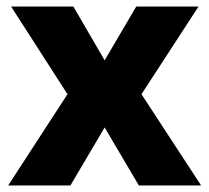

<svg xmlns="http://www.w3.org/2000/svg" viewBox="-20 -569 642 589"><path d="M187 -280 5 0H196L301 -178L406 0H597L414 -280L589 -549H398L301 -384L205 -549H14Z"/></svg>

Font: Noto Sans Bengali UI ExtraBold
Style: Regular
Weight: 800
Designer: Jelle Bosma - Monotype Design Team
Foundry: Monotype Imaging Inc.
Version: Version 2.003